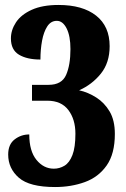

<svg xmlns="http://www.w3.org/2000/svg" viewBox="-20 -744 506 774"><path d="M202 10Q99 10 56 -27.5Q13 -65 13 -121Q13 -162 39 -182Q65 -202 98 -202Q98 -135 127 -99.5Q156 -64 197 -64Q220 -64 240 -76Q260 -88 272 -119Q284 -150 284 -205Q284 -263 255.5 -300.5Q227 -338 171 -338H109V-402H176Q229 -402 246.5 -442Q264 -482 264 -546Q264 -599 248.5 -629.5Q233 -660 209 -660Q185 -660 170.5 -637.5Q156 -615 149.5 -579.5Q143 -544 143 -504Q89 -504 56.5 -523.5Q24 -543 24 -589Q24 -623 44.5 -654Q65 -685 108 -704.5Q151 -724 216 -724Q313 -724 367.5 -681Q422 -638 422 -558Q422 -491 386.5 -447Q351 -403 299 -380Q335 -372 368 -351Q401 -330 422 -294.5Q443 -259 443 -204Q443 -124 410 -77Q377 -30 322 -10Q267 10 202 10Z"/></svg>

Font: Noto Serif Armenian ExtraCondensed Black
Style: Regular
Weight: 900
Width: 2
Designer: Monotype Design Team
Foundry: Monotype Imaging Inc.
Version: Version 2.008; ttfautohint (v1.8.4.7-5d5b)